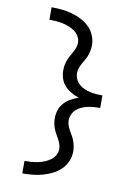

<svg xmlns="http://www.w3.org/2000/svg" viewBox="-104 -901 808 1122"><g transform="rotate(10 300.0 -340.0)"><path d="M109 153V79Q129 79 149 77.5Q169 76 188 72Q207 68 226 60.5Q245 53 261 41.5Q277 30 287 12.5Q297 -5 297 -25Q297 -41 291.5 -55.5Q286 -70 278.5 -83.5Q271 -97 263.5 -110.5Q256 -124 250.5 -138.5Q245 -153 242.5 -168Q240 -183 240 -199Q240 -224 248 -247.5Q256 -271 272.5 -289Q289 -307 311 -319.5Q333 -332 356 -340Q333 -348 311 -360.5Q289 -373 272.5 -391Q256 -409 248 -432.5Q240 -456 240 -481Q240 -497 242.5 -512Q245 -527 250.5 -541.5Q256 -556 263.5 -569.5Q271 -583 278.5 -596.5Q286 -610 291.5 -624.5Q297 -639 297 -655Q297 -675 287 -692.5Q277 -710 261 -721.5Q245 -733 226 -740.5Q207 -748 188 -752Q169 -756 149 -757.5Q129 -759 109 -759V-833Q139 -833 169.5 -830Q200 -827 229 -819Q258 -811 285 -797.5Q312 -784 334 -763Q356 -742 368 -713.5Q380 -685 380 -655Q380 -639 377 -624Q374 -609 369 -594.5Q364 -580 356 -566.5Q348 -553 340.5 -539.5Q333 -526 327.5 -511.5Q322 -497 322 -481Q322 -463 329.5 -445.5Q337 -428 351 -415.5Q365 -403 382 -395.5Q399 -388 417 -384Q435 -380 453.5 -378.5Q472 -377 491 -377V-358V-303Q472 -303 453.5 -301.5Q435 -300 417 -296Q399 -292 382 -284.5Q365 -277 351 -264.5Q337 -252 329.5 -234.5Q322 -217 322 -199Q322 -183 327.5 -168.5Q333 -154 340.5 -140.5Q348 -127 356 -113.5Q364 -100 369 -85.5Q374 -71 377 -56Q380 -41 380 -25Q380 5 368 33.5Q356 62 334 83Q312 104 285 117.5Q258 131 229 139Q200 147 169.5 150Q139 153 109 153Z"/></g></svg>

Font: Monocode
Style: Regular
Weight: 400
Designer: Belleve Invis
Foundry: Belleve Invis
Version: Version 16.1.0; ttfautohint (v1.8.4)